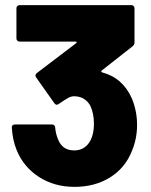

<svg xmlns="http://www.w3.org/2000/svg" viewBox="-20 -720 588 748"><path d="M45 -135Q29 -174 26 -223Q26 -235 38 -235H182Q194 -235 195 -223Q197 -198 207 -175Q224 -134 269 -134Q311 -134 332 -172Q346 -198 346 -238Q346 -277 332 -308Q311 -345 268 -345Q257 -345 244.5 -338Q232 -331 209 -315Q205 -312 201 -312Q196 -312 191 -319L121 -418Q118 -423 118 -426Q118 -430 123 -435L277 -552Q279 -554 278.5 -556Q278 -558 275 -558H56Q51 -558 47.5 -561.5Q44 -565 44 -570V-688Q44 -693 47.5 -696.5Q51 -700 56 -700H492Q497 -700 500.5 -696.5Q504 -693 504 -688V-555Q504 -546 497 -540L376 -445Q374 -443 374.5 -441Q375 -439 378 -438Q458 -417 494 -336Q514 -287 514 -233Q514 -180 494 -132Q468 -66 409 -29Q350 8 270 8Q192 8 132 -30.5Q72 -69 45 -135Z"/></svg>

Font: Barlow GEO ExtraBold
Style: Regular
Weight: 800
Designer: Jeremy Tribby
Foundry: Tribby Type
Version: Version 1.408